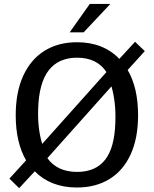

<svg xmlns="http://www.w3.org/2000/svg" viewBox="-20 -949 790 982"><path d="M77.9 13.3 28.1 -35.5 113.4 -128.9Q87.6 -173.1 74 -230.8Q60.4 -288.5 60.4 -358.7Q60.4 -477.6 98.7 -561.2Q136.9 -644.8 207.2 -688.9Q277.5 -733 374 -733Q441.5 -733 495.9 -711.4Q550.3 -689.7 590.2 -647.8L670.8 -735.3L720.6 -687.5L632.9 -591Q659.1 -546.5 672.7 -488.4Q686.2 -430.4 686.2 -360Q686.2 -242.4 648.4 -159.7Q610.6 -76.9 540.3 -33.5Q470 10 373.3 10Q305.8 10 251.5 -11.2Q197.1 -32.4 157.9 -72.8ZM374.7 -69.8Q468.8 -69.8 517.5 -131.7Q566.1 -193.5 569.9 -322.5Q572 -374.2 566.9 -420Q561.9 -465.8 550.1 -507.2L222.3 -140.1Q272.8 -69.8 374.7 -69.8ZM195.9 -213 524.4 -580.5Q499.6 -618 462.1 -635.9Q424.5 -653.9 374 -653.9Q278.9 -653.9 228.8 -588.8Q178.7 -523.8 175.1 -389.9Q173.5 -339.6 178.8 -295.6Q184.1 -251.5 195.9 -213ZM439.3 -929H544.5L407.7 -783.5H336.3Z"/></svg>

Font: Public Sans Thin
Style: Regular
Weight: 100
Designer: The Public Sans project authors (U.S. Web Design System). Libre Franklin designed by Pablo Impallari and Rodrigo Fuenzal
Version: Version 1.008